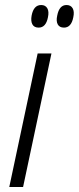

<svg xmlns="http://www.w3.org/2000/svg" viewBox="-20 -745 314 765"><path d="M134 -635Q116 -635 109 -648Q102 -661 106 -683Q114 -725 144 -725Q161 -725 168.5 -712Q176 -699 171 -676Q163 -635 134 -635ZM235 -635Q217 -635 210 -648Q203 -661 208 -683Q216 -725 245 -725Q262 -725 269.5 -712Q277 -699 272 -676Q264 -635 235 -635ZM17 0 130 -532H185L72 0Z"/></svg>

Font: Noto Sans SemiCondensed Light
Style: Italic
Weight: 300
Width: 4
Italic angle: -12°
Designer: Monotype Design Team
Foundry: Monotype Imaging Inc.
Version: Version 2.013; ttfautohint (v1.8.4.7-5d5b)